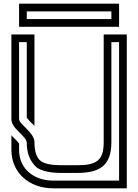

<svg xmlns="http://www.w3.org/2000/svg" viewBox="-20 -1020 748 1040"><path d="M666.7 -833.3H541.7V-250C541.7 -150 503 -125 395.8 -125H312.5C259.4 -125 222.9 -132.3 202.1 -146.9C178.1 -164.6 166.7 -199 166.7 -250C166.7 -301.7 83.3 -346.9 83.3 -375V-791.7H125V-382.3C143.8 -358.8 158.1 -347.1 166.7 -338.5V-833.3H41.7V-375C41.7 -320 125 -284.5 125 -245.3C125 -190.2 142.7 -145.9 178.1 -113.5C205.2 -93.8 250 -83.3 312.5 -83.3H395.8C513.1 -83.3 583.3 -116.7 583.3 -250V-791.7H625V-41.7H267.7C167.4 -41.7 83.3 -102.2 83.3 -208.3V-242.7C83.3 -243.8 83.3 -243.8 82.3 -243.8C68 -262.8 48.8 -278 41.7 -287.5V-208.3C41.7 -83.3 139.2 0 267.7 0H666.7ZM583.3 -958.3V-916.7H125V-958.3ZM625 -1000H83.3V-875H625Z"/></svg>

Font: Sportrop
Style: Regular
Weight: 500
Version: Version 0.9